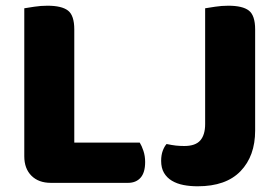

<svg xmlns="http://www.w3.org/2000/svg" viewBox="-20 -637 975 672"><path d="M158 3Q115 3 90 -22Q65 -47 65 -90V-608Q77 -610 100 -613.5Q123 -617 146 -617Q196 -617 218 -600Q240 -583 240 -534V-138H469Q476 -127 482 -109Q488 -91 488 -70Q488 -33 472 -15Q456 3 428 3ZM873 -180Q873 -91 822 -38Q771 15 672 15Q645 15 622 10.5Q599 6 581.5 -4.5Q564 -15 554 -32Q544 -49 544 -74Q544 -94 549.5 -109Q555 -124 563 -133Q582 -129 595.5 -127.5Q609 -126 625 -126Q664 -126 681 -145.5Q698 -165 698 -203V-608Q710 -610 733 -613.5Q756 -617 779 -617Q829 -617 851 -600Q873 -583 873 -534Z"/></svg>

Font: Baloo 2 Latin ExtraBold
Style: Regular
Weight: 400
Designer: Sarang Kulkarni and Ek Type
Foundry: Ek Type
Version: Version 1.001